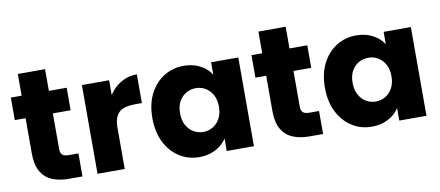

<svg xmlns="http://www.w3.org/2000/svg" viewBox="-64 -937 2727 1189"><g transform="rotate(-10 1299.0 -343.0)"><path d="M88.8 -194.2V-694.3H260.3V-192.1Q260.3 -167.4 271.9 -156Q283.5 -144.7 312.2 -144.7H373.2V0H286.3Q228.4 0 183.9 -18.4Q139.4 -36.9 114.1 -79.3Q88.8 -121.8 88.8 -194.2ZM372.1 -416.3H21.1V-557.9H372.1Z M638.9 -258.8 593.8 -309.4Q593.8 -359 609.7 -404.9Q625.6 -450.9 654.9 -486.9Q684.1 -522.9 724.5 -543.6Q764.9 -564.2 814.4 -564.2V-383.4H767.5Q737 -383.4 712.8 -377.2Q688.6 -371 672.4 -357.2Q656.3 -343.3 647.6 -319.1Q638.9 -294.9 638.9 -258.8ZM467.8 0V-557.9H638.9V0Z M862 -280.1Q862 -368.3 894.9 -432.3Q927.8 -496.3 983.6 -531.1Q1039.5 -565.8 1107.8 -565.8Q1150 -565.8 1183.1 -554.1Q1216.1 -542.5 1240.8 -523.2Q1265.4 -504 1280.3 -479.5V-557.9H1451.3V0H1280.3V-79.4Q1265.4 -54.8 1240.3 -35.1Q1215.2 -15.4 1181.9 -3.7Q1148.6 7.9 1106.8 7.9Q1039 7.9 983.2 -27.5Q927.3 -62.9 894.7 -127.4Q862 -191.9 862 -280.1ZM1280.3 -279.2Q1280.3 -323.4 1263.1 -354Q1246 -384.7 1218.3 -400.7Q1190.6 -416.6 1158.2 -416.6Q1126.2 -416.6 1098.3 -400.9Q1070.3 -385.2 1053.2 -355Q1036.1 -324.8 1036.1 -280.1Q1036.1 -235.9 1053.2 -204.8Q1070.3 -173.6 1098.3 -157.4Q1126.2 -141.2 1158.2 -141.2Q1190.6 -141.2 1218.3 -157.2Q1246 -173.2 1263.1 -204.1Q1280.3 -235 1280.3 -279.2Z M1601.8 -194.2V-694.3H1773.3V-192.1Q1773.3 -167.4 1784.9 -156Q1796.5 -144.7 1825.2 -144.7H1886.2V0H1799.3Q1741.4 0 1696.9 -18.4Q1652.4 -36.9 1627.1 -79.3Q1601.8 -121.8 1601.8 -194.2ZM1885.1 -416.3H1534.1V-557.9H1885.1Z M1947 -280.1Q1947 -368.3 1979.9 -432.3Q2012.8 -496.3 2068.6 -531.1Q2124.5 -565.8 2192.8 -565.8Q2235 -565.8 2268.1 -554.1Q2301.1 -542.5 2325.8 -523.2Q2350.4 -504 2365.3 -479.5V-557.9H2536.3V0H2365.3V-79.4Q2350.4 -54.8 2325.3 -35.1Q2300.2 -15.4 2266.9 -3.7Q2233.6 7.9 2191.8 7.9Q2124 7.9 2068.2 -27.5Q2012.3 -62.9 1979.7 -127.4Q1947 -191.9 1947 -280.1ZM2365.3 -279.2Q2365.3 -323.4 2348.1 -354Q2331 -384.7 2303.3 -400.7Q2275.6 -416.6 2243.2 -416.6Q2211.2 -416.6 2183.3 -400.9Q2155.3 -385.2 2138.2 -355Q2121.1 -324.8 2121.1 -280.1Q2121.1 -235.9 2138.2 -204.8Q2155.3 -173.6 2183.3 -157.4Q2211.2 -141.2 2243.2 -141.2Q2275.6 -141.2 2303.3 -157.2Q2331 -173.2 2348.1 -204.1Q2365.3 -235 2365.3 -279.2Z"/></g></svg>

Font: Poppins Variable
Style: Regular
Weight: 100
Designer: Jonny Pinhorn
Foundry: Indian Type Foundry
Version: Version 6.000